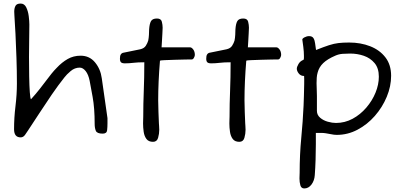

<svg xmlns="http://www.w3.org/2000/svg" viewBox="-20 -777 2248 1079"><path d="M96 -5Q59 -5 59 -51Q59 -115 67 -180.5Q75 -246 75 -308Q75 -379 72.5 -451.5Q70 -524 67 -586.5Q64 -649 61 -689Q61 -695 60.5 -700.5Q60 -706 60 -711Q60 -731 67 -744Q74 -757 96 -757Q117 -757 127.5 -735.5Q138 -714 141.5 -686Q145 -658 145 -639Q145 -604 144 -555.5Q143 -507 143 -457Q143 -400 144 -347Q145 -294 147.5 -259Q150 -224 154 -219Q183 -251 204 -278Q225 -305 244 -330Q255 -345 269.5 -363Q284 -381 299 -396Q328 -427 360.5 -445.5Q393 -464 433 -464Q483 -464 514 -426.5Q545 -389 552 -337L584 -113V-83Q584 -64 582 -45Q580 -26 557 -26Q525 -26 518.5 -42Q512 -58 512 -80Q512 -170 500.5 -232.5Q489 -295 484 -322Q477 -358 461.5 -377.5Q446 -397 428 -397Q400 -397 377 -377.5Q354 -358 342 -342Q307 -298 271 -245.5Q235 -193 201 -140.5Q167 -88 137 -43Q131 -34 121 -19.5Q111 -5 96 -5Z M840 20Q815 20 803 4Q791 -12 787.5 -36Q784 -60 784 -83Q784 -94 784.5 -104Q785 -114 785 -121Q785 -193 788 -266.5Q791 -340 791 -427Q754 -427 730 -424Q706 -421 682 -421Q666 -421 660 -427Q654 -433 654 -447Q654 -463 658.5 -470.5Q663 -478 670 -480L768 -500Q790 -505 799.5 -520Q809 -535 813 -549Q815 -557 815.5 -564.5Q816 -572 817 -581Q817 -589 817.5 -596.5Q818 -604 818 -611Q820 -643 828.5 -658Q837 -673 862 -673Q885 -673 889.5 -655Q894 -637 894 -621Q894 -610 892.5 -587.5Q891 -565 890 -543Q889 -521 888 -511H1048Q1057 -511 1066 -499Q1075 -487 1075 -468Q1075 -462 1070 -452.5Q1065 -443 1058 -443Q1048 -443 1020.5 -442.5Q993 -442 961.5 -441Q930 -440 906 -439Q882 -438 879 -436Q874 -376 871.5 -320.5Q869 -265 869 -213Q869 -179 870.5 -147.5Q872 -116 873 -85Q873 -80 874 -70Q875 -60 875 -48Q875 -25 868.5 -2.5Q862 20 840 20Z M1325 20Q1300 20 1288 4Q1276 -12 1272.5 -36Q1269 -60 1269 -83Q1269 -94 1269.5 -104Q1270 -114 1270 -121Q1270 -193 1273 -266.5Q1276 -340 1276 -427Q1239 -427 1215 -424Q1191 -421 1167 -421Q1151 -421 1145 -427Q1139 -433 1139 -447Q1139 -463 1143.5 -470.5Q1148 -478 1155 -480L1253 -500Q1275 -505 1284.5 -520Q1294 -535 1298 -549Q1300 -557 1300.5 -564.5Q1301 -572 1302 -581Q1302 -589 1302.5 -596.5Q1303 -604 1303 -611Q1305 -643 1313.5 -658Q1322 -673 1347 -673Q1370 -673 1374.5 -655Q1379 -637 1379 -621Q1379 -610 1377.5 -587.5Q1376 -565 1375 -543Q1374 -521 1373 -511H1533Q1542 -511 1551 -499Q1560 -487 1560 -468Q1560 -462 1555 -452.5Q1550 -443 1543 -443Q1533 -443 1505.5 -442.5Q1478 -442 1446.5 -441Q1415 -440 1391 -439Q1367 -438 1364 -436Q1359 -376 1356.5 -320.5Q1354 -265 1354 -213Q1354 -179 1355.5 -147.5Q1357 -116 1358 -85Q1358 -80 1359 -70Q1360 -60 1360 -48Q1360 -25 1353.5 -2.5Q1347 20 1325 20Z M1690 282Q1673 282 1668 264.5Q1663 247 1663 226Q1663 218 1663.5 209.5Q1664 201 1664 194Q1664 92 1673 -1.5Q1682 -95 1686 -183Q1687 -206 1688 -240Q1689 -274 1689.5 -305Q1690 -336 1689 -350Q1670 -350 1659 -364Q1648 -378 1648 -391Q1648 -401 1657.5 -417.5Q1667 -434 1686 -441Q1688 -446 1688 -451.5Q1688 -457 1688 -464Q1688 -486 1684.5 -513.5Q1681 -541 1679 -554Q1678 -560 1691 -567Q1704 -574 1717 -574Q1735 -574 1742 -562Q1749 -550 1751 -532Q1753 -514 1756 -496Q1801 -514 1829 -523Q1857 -532 1882 -535Q1907 -538 1942 -538Q2007 -538 2060.5 -517Q2114 -496 2146 -454.5Q2178 -413 2178 -351Q2178 -292 2153.5 -233Q2129 -174 2086.5 -125.5Q2044 -77 1989 -48Q1934 -19 1873 -19Q1857 -19 1842 -22.5Q1827 -26 1811 -28Q1805 -29 1799 -29.5Q1793 -30 1788 -30H1755Q1755 -7 1755 34Q1755 75 1753.5 121Q1752 167 1749 207Q1747 238 1730.5 260Q1714 282 1690 282ZM1868 -86Q1918 -86 1961.5 -109.5Q2005 -133 2038.5 -172Q2072 -211 2090.5 -256.5Q2109 -302 2109 -346Q2109 -394 2085 -422.5Q2061 -451 2024.5 -463.5Q1988 -476 1948 -476Q1928 -476 1906 -474.5Q1884 -473 1864 -464Q1820 -445 1796.5 -422.5Q1773 -400 1765 -369Q1761 -355 1760 -340Q1759 -325 1759 -309Q1759 -293 1760 -275Q1761 -257 1761 -237V-154Q1761 -131 1779 -115.5Q1797 -100 1822 -93Q1847 -86 1868 -86Z"/></svg>

Font: Fuzzy Bubbles
Style: Regular
Weight: 400
Designer: Robert E. Leuschke
Foundry: Robert E. Leuschke
Version: Version 1.010; ttfautohint (v1.8.3)